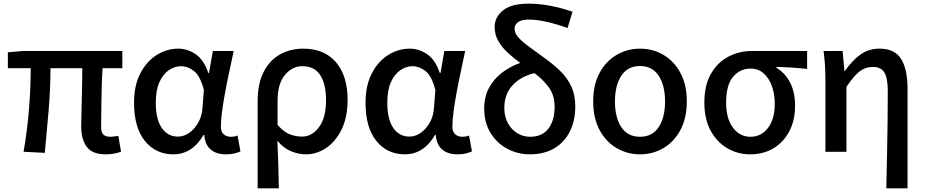

<svg xmlns="http://www.w3.org/2000/svg" viewBox="-20 -830 5063 1050"><path d="M558 14Q485 14 454.5 -27Q424 -68 424 -140Q424 -159 425 -194.5Q426 -230 427 -275Q428 -320 429 -367.5Q430 -415 430 -457H256Q256 -347 246 -227Q236 -107 225 6L109 0Q129 -115 138.5 -233.5Q148 -352 148 -457H23V-544L103 -551H649V-457H541Q538 -414 536.5 -364.5Q535 -315 534.5 -268.5Q534 -222 533.5 -186.5Q533 -151 533 -134Q533 -105 546 -93.5Q559 -82 584 -82Q592 -82 602.5 -83.5Q613 -85 627 -87L642 0Q627 5 606 9.5Q585 14 558 14Z M928 14Q832 14 772.5 -59Q713 -132 713 -268Q713 -362 747 -428Q781 -494 836.5 -529Q892 -564 955 -564Q1005 -564 1050 -533.5Q1095 -503 1119 -431H1123L1144 -551H1258Q1247 -499 1234.5 -441Q1222 -383 1211.5 -326.5Q1201 -270 1194.5 -221Q1188 -172 1188 -137Q1188 -109 1203.5 -95.5Q1219 -82 1242 -82Q1251 -82 1261 -83.5Q1271 -85 1279 -89L1295 -2Q1282 4 1262.5 9Q1243 14 1216 14Q1164 14 1133 -11.5Q1102 -37 1097 -92H1093Q1031 14 928 14ZM953 -83Q986 -83 1015.5 -104Q1045 -125 1064.5 -160Q1084 -195 1087 -237L1095 -338Q1075 -415 1041 -441.5Q1007 -468 970 -468Q935 -468 903 -446Q871 -424 851.5 -380Q832 -336 832 -269Q832 -178 864.5 -130.5Q897 -83 953 -83Z M1389 200V-276Q1389 -374 1422.5 -438Q1456 -502 1512.5 -533Q1569 -564 1638 -564Q1754 -564 1817.5 -489.5Q1881 -415 1881 -284Q1881 -190 1848.5 -123Q1816 -56 1764 -21Q1712 14 1654 14Q1613 14 1572.5 -2.5Q1532 -19 1497 -60Q1500 11 1502 71Q1504 131 1505 200ZM1632 -83Q1686 -83 1724.5 -134.5Q1763 -186 1763 -282Q1763 -368 1732 -418Q1701 -468 1633 -468Q1578 -468 1538 -420Q1498 -372 1498 -279V-147Q1533 -107 1566 -95Q1599 -83 1632 -83Z M2194 14Q2098 14 2038.5 -59Q1979 -132 1979 -268Q1979 -362 2013 -428Q2047 -494 2102.5 -529Q2158 -564 2221 -564Q2271 -564 2316 -533.5Q2361 -503 2385 -431H2389L2410 -551H2524Q2513 -499 2500.5 -441Q2488 -383 2477.5 -326.5Q2467 -270 2460.5 -221Q2454 -172 2454 -137Q2454 -109 2469.5 -95.5Q2485 -82 2508 -82Q2517 -82 2527 -83.5Q2537 -85 2545 -89L2561 -2Q2548 4 2528.5 9Q2509 14 2482 14Q2430 14 2399 -11.5Q2368 -37 2363 -92H2359Q2297 14 2194 14ZM2219 -83Q2252 -83 2281.5 -104Q2311 -125 2330.5 -160Q2350 -195 2353 -237L2361 -338Q2341 -415 2307 -441.5Q2273 -468 2236 -468Q2201 -468 2169 -446Q2137 -424 2117.5 -380Q2098 -336 2098 -269Q2098 -178 2130.5 -130.5Q2163 -83 2219 -83Z M2877 14Q2812 14 2755 -16Q2698 -46 2663 -102.5Q2628 -159 2628 -237Q2628 -301 2654.5 -350Q2681 -399 2726 -433Q2771 -467 2825 -486Q2789 -512 2757 -541.5Q2725 -571 2705 -606Q2685 -641 2685 -683Q2685 -735 2730 -772.5Q2775 -810 2872 -810Q2981 -810 3111 -766L3084 -677Q2953 -723 2872 -723Q2831 -723 2812.5 -708.5Q2794 -694 2794 -674Q2794 -648 2816.5 -623.5Q2839 -599 2875.5 -573Q2912 -547 2955 -515Q3003 -481 3042 -443.5Q3081 -406 3103.5 -359Q3126 -312 3126 -248Q3126 -170 3096.5 -111Q3067 -52 3011.5 -19Q2956 14 2877 14ZM2903 -430Q2827 -412 2782.5 -363Q2738 -314 2738 -240Q2738 -191 2758 -155.5Q2778 -120 2810 -101Q2842 -82 2879 -82Q2944 -82 2978.5 -126Q3013 -170 3013 -247Q3013 -309 2981.5 -352Q2950 -395 2903 -430Z M3480 14Q3411 14 3352.5 -20Q3294 -54 3259 -119Q3224 -184 3224 -275Q3224 -367 3259 -431.5Q3294 -496 3352.5 -530Q3411 -564 3480 -564Q3550 -564 3608 -530Q3666 -496 3701 -431.5Q3736 -367 3736 -275Q3736 -184 3701 -119Q3666 -54 3608 -20Q3550 14 3480 14ZM3480 -82Q3547 -82 3582 -134.5Q3617 -187 3617 -275Q3617 -363 3582 -416Q3547 -469 3480 -469Q3413 -469 3378 -416Q3343 -363 3343 -275Q3343 -187 3378 -134.5Q3413 -82 3480 -82Z M4083 14Q4015 14 3958 -19Q3901 -52 3866.5 -115Q3832 -178 3832 -269Q3832 -365 3868.5 -427.5Q3905 -490 3964 -520.5Q4023 -551 4089 -551H4394V-453Q4348 -458 4309.5 -460.5Q4271 -463 4226 -464V-459Q4273 -432 4300.5 -379Q4328 -326 4328 -253Q4328 -170 4295.5 -110Q4263 -50 4208 -18Q4153 14 4083 14ZM4084 -82Q4143 -82 4180 -130.5Q4217 -179 4217 -263Q4217 -315 4201.5 -358.5Q4186 -402 4156.5 -428.5Q4127 -455 4085 -455Q4027 -455 3989 -410Q3951 -365 3951 -269Q3951 -181 3988.5 -131.5Q4026 -82 4084 -82Z M4827 200Q4829 111 4831 16.5Q4833 -78 4834 -168Q4835 -258 4835 -332Q4835 -403 4816.5 -433.5Q4798 -464 4753 -464Q4713 -464 4681 -439.5Q4649 -415 4609 -355V0H4494V-394Q4494 -426 4492 -466.5Q4490 -507 4484 -551H4588L4598 -441H4600Q4641 -500 4686 -532Q4731 -564 4790 -564Q4873 -564 4908 -507.5Q4943 -451 4943 -346V200Z"/></svg>

Font: Source Han Sans SC Medium
Style: Regular
Weight: 500
Designer: Ryoko NISHIZUKA 西塚涼子 (kana, bopomofo & ideographs); Paul D. Hunt (Latin, Greek & Cyrillic); Sandoll Communications 산돌커뮤니
Foundry: Adobe
Version: Version 2.004;hotconv 1.0.118;makeotfexe 2.5.65603